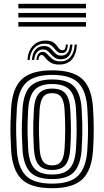

<svg xmlns="http://www.w3.org/2000/svg" viewBox="-20 -980 548 1010"><path d="M254.5 10Q140.5 10 92.5 -38.6Q44.5 -87.2 38.5 -191Q36.2 -231.5 35.4 -266.4Q34.5 -301.2 35.4 -335.9Q36.2 -370.5 38.5 -410Q45 -517 95.1 -563.5Q145.2 -610 254.5 -610Q365.2 -610 414.4 -562.9Q463.5 -515.8 469.5 -410Q472.8 -354.5 473.1 -304.1Q473.5 -253.8 469.5 -191Q462.8 -84 413.2 -37Q363.8 10 254.5 10ZM254.5 -14Q350.5 -14 392.1 -56.9Q433.8 -99.8 439.5 -192.8Q443.5 -257.5 443.1 -304.8Q442.8 -352 439.5 -408.2Q434.2 -499.5 393.4 -542.8Q352.5 -586 254.5 -586Q159.5 -586 116.9 -544.2Q74.2 -502.5 68.5 -408.2Q65.8 -363.5 65.1 -329.2Q64.5 -295 65.5 -263Q66.5 -231 68.5 -192.5Q73.8 -100 115.4 -57Q157 -14 254.5 -14ZM254.5 -38Q172 -38 137.5 -76.1Q103 -114.2 98.2 -195.5Q96 -235 95.2 -268.8Q94.5 -302.5 95.4 -335.8Q96.2 -369 98.5 -406.5Q103.5 -489.8 139.6 -525.9Q175.8 -562 254.5 -562Q336 -562 370.4 -524.5Q404.8 -487 409.5 -407Q412 -363.5 412.8 -330.1Q413.5 -296.8 412.8 -265.1Q412 -233.5 409.5 -194.5Q404.5 -114.8 370.4 -76.4Q336.2 -38 254.5 -38ZM254.5 -62Q317.5 -62 346.4 -93.4Q375.2 -124.8 379.8 -197.8Q383 -249 383.1 -296.9Q383.2 -344.8 379.8 -403.8Q375.8 -476 346.9 -507Q318 -538 254.5 -538Q188.2 -538 160.4 -505.2Q132.5 -472.5 128.2 -403.5Q126.2 -371.2 125.4 -339Q124.5 -306.8 125.2 -271.9Q126 -237 128.2 -196.5Q132.5 -125.8 161 -93.9Q189.5 -62 254.5 -62ZM254.5 -86Q206.2 -86 184 -112Q161.8 -138 158.2 -197.8Q156.2 -235.2 155.4 -268.4Q154.5 -301.5 155.2 -334.2Q156 -367 158.2 -402.5Q162 -462.8 184.5 -488.4Q207 -514 254.5 -514Q302.2 -514 324.4 -488.2Q346.5 -462.5 349.8 -403Q353.2 -344.5 353.1 -297.5Q353 -250.5 349.8 -198.5Q346 -139 324.2 -112.5Q302.5 -86 254.5 -86ZM254.5 -110Q287 -110 301.9 -131.2Q316.8 -152.5 319.8 -200.2Q322.5 -245.2 323 -291.6Q323.5 -338 319.8 -401.5Q317.2 -448 302.2 -469Q287.2 -490 254.5 -490Q219.8 -490 205.4 -467.8Q191 -445.5 188.2 -400.8Q186 -362.8 185.2 -331.2Q184.5 -299.8 185.4 -268.5Q186.2 -237.2 188.2 -199.5Q191 -153.5 205.8 -131.8Q220.5 -110 254.5 -110ZM124.5 -664.8Q127.2 -711 152.9 -738.8Q178.5 -766.5 221 -766.5Q245 -766.5 257.8 -758.9Q270.5 -751.2 277.8 -741.2Q285 -731.2 291.4 -723.6Q297.8 -716 309 -716Q318 -716 321.5 -722.9Q325 -729.8 326.8 -745.8H337.2Q335.5 -722.2 328.5 -711.5Q321.5 -700.8 305.2 -700.8Q290 -700.8 281.4 -708.2Q272.8 -715.8 265.4 -725.5Q258 -735.2 246.9 -742.8Q235.8 -750.2 215.5 -750.2Q181 -750.2 159.6 -726.4Q138.2 -702.5 136.2 -664.8ZM148 -664.8Q150.5 -700.8 167.2 -719.2Q184 -737.8 210.5 -737.8Q229.2 -737.8 240 -730.1Q250.8 -722.5 258.6 -712.6Q266.5 -702.8 276.1 -695.1Q285.8 -687.5 302.5 -687.5Q323.2 -687.5 334.8 -701.9Q346.2 -716.2 349 -745.8H361Q358.8 -707.2 343.6 -687.8Q328.5 -668.2 300.8 -668.2Q281.2 -668.2 269.4 -676Q257.5 -683.8 248.8 -694Q240 -704.2 230.5 -712Q221 -719.8 206 -719.8Q186.2 -719.8 173.8 -704.4Q161.2 -689 160 -664.8ZM171.8 -664.8Q173.2 -684.8 181.8 -696Q190.2 -707.2 203.8 -707.2Q215.5 -707.2 224 -699.8Q232.5 -692.2 241.5 -682.2Q250.5 -672.2 263.5 -664.8Q276.5 -657.2 297.2 -657.2Q332 -657.2 351.5 -681.2Q371 -705.2 372.8 -745.8H384.5Q381.8 -694.8 358.4 -667.6Q335 -640.5 291.8 -640.5Q266.8 -640.5 251.5 -648.1Q236.2 -655.8 227.4 -665.8Q218.5 -675.8 212.1 -683.4Q205.8 -691 198.2 -691Q191.8 -691 187.2 -684Q182.8 -677 182.5 -664.8ZM76.5 -936V-960H432.5V-936ZM76.5 -840V-864H432.5V-840ZM76.5 -888V-912H432.5V-888Z"/></svg>

Font: Big Shoulders Inline Text Thin Black
Style: Regular
Weight: 900
Version: Version 2.002